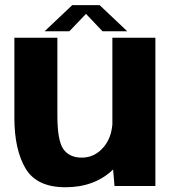

<svg xmlns="http://www.w3.org/2000/svg" viewBox="-20 -744 697 768"><path d="M438 0H601.5V-593H429.5V-247C426.5 -210 415 -180 394.5 -155.5C370.5 -127.5 341.5 -113.5 307 -113.5C274 -113.5 249.5 -125 233.5 -147.5C217.5 -170.5 209.5 -215 209.5 -280.5V-593H37.5V-272.5C37.5 -188 52.5 -120.5 82 -70.5C112 -20 165 5 242 5C320 5 383.5 -19 432.5 -66ZM158.5 -619H257.5L324 -688.5L390 -619H489L378.5 -723.5H269Z"/></svg>

Font: Anybody
Style: Bold
Weight: 700
Designer: Tyler Finck
Foundry: Etcetera Type Company
Version: Version 1.110